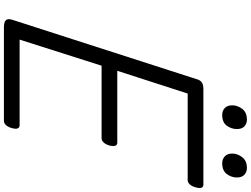

<svg xmlns="http://www.w3.org/2000/svg" viewBox="-170 -1109 1279 979"><g transform="rotate(90 469.5 -619.5)"><path d="M119 0Q94 0 84 -9Q74 -18 80 -40L386 -990Q391 -1003 402 -1010Q413 -1017 433 -1017H922Q933 -1017 937 -1007.5Q941 -998 935 -977Q930 -958 920 -947.5Q910 -937 899 -937H457L341 -578H708Q719 -578 723 -568Q727 -558 722 -538Q716 -518 706 -508Q696 -498 685 -498H315L182 -80H619Q630 -80 634.5 -70.5Q639 -61 633 -40Q628 -21 618 -10.5Q608 0 597 0ZM566 -1113Q545 -1113 531 -1126Q517 -1139 517 -1164Q517 -1191 535 -1215Q553 -1239 590 -1239Q610 -1239 624 -1226.5Q638 -1214 638 -1188Q638 -1160 621 -1136.5Q604 -1113 566 -1113ZM812 -1113Q792 -1113 777.5 -1126Q763 -1139 763 -1164Q763 -1191 781.5 -1215Q800 -1239 836 -1239Q856 -1239 870.5 -1226.5Q885 -1214 885 -1188Q885 -1160 867.5 -1136.5Q850 -1113 812 -1113Z"/></g></svg>

Font: Playwrite CO
Style: Regular
Weight: 400
Designer: Veronika Burian, José Scaglione
Foundry: TypeTogether
Version: Version 1.000